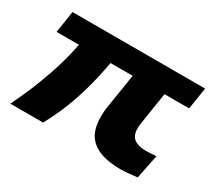

<svg xmlns="http://www.w3.org/2000/svg" viewBox="-105 -686 968 878"><g transform="rotate(30 379.5 -246.5)"><path d="M607 10Q526 10 479 -14Q432 -38 416 -86Q400 -134 410 -206L439 -388H322Q309 -315 291 -248.5Q273 -182 248.5 -120Q224 -58 191 2H18Q56 -76 82 -142.5Q108 -209 126 -269Q144 -329 155 -388H37L55 -503H755L737 -388H607L581 -222Q577 -201 578.5 -182Q580 -163 588.5 -149.5Q597 -136 616 -128.5Q635 -121 665 -121Q675 -121 689.5 -122Q704 -123 717 -124L691 3Q665 6 643.5 8Q622 10 607 10Z"/></g></svg>

Font: Nunito Sans 7pt SemiExpanded ExtraBold
Style: Italic
Weight: 800
Width: 6
Italic angle: -9°
Designer: Vernon Adams
Foundry: Vernon Adams
Version: Version 3.101;gftools[0.9.27]